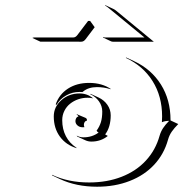

<svg xmlns="http://www.w3.org/2000/svg" viewBox="-20 -685 695 727"><path d="M102.5 -541.3 107.9 -543.2H257.8Q266.1 -543.2 272.9 -552.2L313.5 -605.7H321.3L338.6 -581.8L337.6 -580.8L304.4 -536.9Q297.1 -527.1 287.8 -527.1L132.6 -527.3ZM369.9 -543 370.4 -544.9Q373.5 -543.2 377 -543.2H526.9L388.4 -657Q382.8 -661.6 377.7 -663.8L379.2 -665.3L409.4 -651.1Q414.3 -648.9 419.7 -644.5L562.3 -527.1H407Q403.3 -527.1 399.9 -528.8ZM177 -23.2Q238.5 5.9 317.4 5.9Q385.3 5.9 440.4 -15.6Q495.6 -37.1 532.3 -76.9Q569.1 -116.7 584.2 -170.7Q588.9 -186.8 597.4 -199.8Q606 -212.9 620.4 -227.5Q603.3 -227.1 593 -222.2Q593.8 -230.5 593.8 -244.1Q593.8 -320.6 557.6 -378.1Q521.5 -435.5 456.5 -465.8L457.8 -467.3L487.8 -453.4Q553 -422.9 589.4 -364.9Q625.7 -306.9 625.7 -230.2V-229L655 -215.3Q639.6 -200 630.2 -186.3Q620.8 -172.6 616.2 -156Q601.1 -101.6 564 -61.5Q526.9 -21.5 471.2 0.2Q415.5 22 347.4 22Q269 22 207.3 -6.8L177.2 -21ZM183.6 -244.1Q183.6 -280.3 212.3 -305.7Q241 -331.1 281.2 -331.1Q310.8 -331.1 332.5 -312.7L328.9 -313.2Q320.3 -315.2 311.3 -314.9Q293.2 -314.9 276 -309Q258.8 -303 245.4 -292.2Q231.9 -281.5 223.8 -265.3Q215.6 -249 215.6 -230Q215.6 -196 229.5 -169.3Q243.4 -142.6 268.8 -126.2L270.5 -123.8Q230 -136 206.8 -167.7Q183.6 -199.5 183.6 -244.1ZM190.9 -289.8Q203.9 -327.6 237.3 -349.4Q270.8 -371.1 317.4 -371.1Q366.5 -371.1 400.6 -347.4L396.2 -347.9Q373.8 -355 347.4 -355.2Q314.7 -355.2 294.4 -338.1L292.2 -336.4Q286.9 -336.9 281.2 -336.9Q253.9 -336.9 230.5 -323.6Q207 -310.3 194.3 -288.1Q193.6 -288.3 190.9 -289.8ZM265.6 -226.6Q265.6 -231.9 268.4 -237.3Q271.2 -242.7 277.1 -243.9Q275.9 -248.5 270.3 -250.7L271.2 -252.4L303.7 -238.8Q309.6 -236.1 309.3 -229V-228Q304.4 -228 301 -223.5Q297.6 -219 297.6 -212.4Q297.6 -208.7 299.1 -205.3L299.6 -203.4Q296.4 -203.1 293 -203.1Q281.2 -203.1 273.4 -210Q265.6 -216.8 265.6 -226.6ZM270.5 -171.4Q282.2 -165 295.9 -165Q328.9 -165 353.3 -183.1Q349.1 -184.8 345.7 -190.2Q356.9 -205.6 362.1 -222.5Q367.2 -239.5 367.2 -262.7Q367.2 -283.7 354.7 -301.3Q342.3 -318.8 321.5 -328.4L322.8 -329.8L353 -315.9Q374 -306.2 386.6 -288.1Q399.2 -270 399.2 -248.5Q399.2 -203.9 378.2 -176L388.2 -170.2Q361.8 -148.9 325.9 -148.9Q313.5 -148.9 302.2 -154.3L272.2 -168.2Z"/></svg>

Font: AgreloyOut1
Style: Medium
Weight: 400
Designer: gluk
Foundry: gluk
Version: Version 0.27